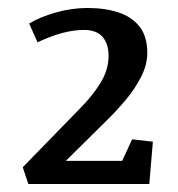

<svg xmlns="http://www.w3.org/2000/svg" viewBox="-20 -738 445 481"><path d="M51 -277 37 -319 182 -468Q211 -497 231.5 -530Q252 -563 252 -598Q252 -628 237 -645.5Q222 -663 190 -663Q165 -663 136.5 -655.5Q108 -648 74 -632L53 -679Q79 -695 119 -706.5Q159 -718 199 -718Q243 -718 276.5 -707Q310 -696 329.5 -671.5Q349 -647 349 -605Q349 -576 333.5 -545.5Q318 -515 294 -486.5Q270 -458 244 -433L145 -335H286L311 -389L363 -383L354 -277Z"/></svg>

Font: Manuale SemiBold
Style: Regular
Weight: 600
Version: Version 1.002